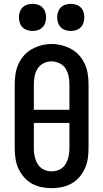

<svg xmlns="http://www.w3.org/2000/svg" viewBox="-20 -976 540 1004"><path d="M250 8Q223 8 196.5 2.5Q170 -3 146.5 -16Q123 -29 105 -50Q87 -71 76 -95.5Q65 -120 61 -146.5Q57 -173 57 -200V-535Q57 -562 61 -588.5Q65 -615 76 -640Q87 -665 105 -685.5Q123 -706 146.5 -719Q170 -732 196.5 -739Q223 -746 250 -746Q277 -746 303.5 -739Q330 -732 353.5 -719Q377 -706 395 -685.5Q413 -665 424 -640Q435 -615 439 -588.5Q443 -562 443 -535V-200Q443 -173 439 -146.5Q435 -120 424 -95.5Q413 -71 395 -50Q377 -29 353.5 -16Q330 -3 303.5 2.5Q277 8 250 8ZM343 -402V-535Q343 -557 338.5 -578.5Q334 -600 322.5 -618Q311 -636 290.5 -645.5Q270 -655 249 -655Q227 -655 207.5 -645Q188 -635 176.5 -617Q165 -599 161 -577.5Q157 -556 157 -535V-402ZM250 -80Q264 -80 278 -84Q292 -88 303.5 -96.5Q315 -105 322.5 -117.5Q330 -130 334.5 -143.5Q339 -157 341 -171.5Q343 -186 343 -200V-333H157V-200Q157 -186 159 -171.5Q161 -157 165.5 -143.5Q170 -130 177.5 -117.5Q185 -105 196.5 -96.5Q208 -88 222 -84Q236 -80 250 -80ZM350 -814Q336 -814 322 -818.5Q308 -823 298 -833Q288 -843 283.5 -857Q279 -871 279 -885Q279 -899 283.5 -913Q288 -927 298 -937Q308 -947 322 -951.5Q336 -956 350 -956Q364 -956 378 -951.5Q392 -947 402 -937Q412 -927 416.5 -913Q421 -899 421 -885Q421 -871 416.5 -857Q412 -843 402 -833Q392 -823 378 -818.5Q364 -814 350 -814ZM150 -814Q136 -814 122 -818.5Q108 -823 98 -833Q88 -843 83.5 -857Q79 -871 79 -885Q79 -899 83.5 -913Q88 -927 98 -937Q108 -947 122 -951.5Q136 -956 150 -956Q164 -956 178 -951.5Q192 -947 202 -937Q212 -927 216.5 -913Q221 -899 221 -885Q221 -871 216.5 -857Q212 -843 202 -833Q192 -823 178 -818.5Q164 -814 150 -814Z"/></svg>

Font: Iosevka Slab Semibold
Style: Regular
Weight: 600
Monospace: yes
Designer: Belleve Invis
Foundry: Belleve Invis
Version: Version 11.1.1; ttfautohint (v1.8.3)